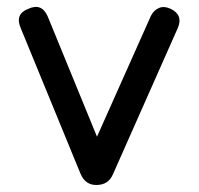

<svg xmlns="http://www.w3.org/2000/svg" viewBox="-20 -527 566 547"><path d="M486 -446C486 -446 486 -446 486 -446C497.5 -471.5 490.5 -490.5 466 -502C466 -502 466 -502 466 -502C454 -507.5 443 -508.5 433.5 -504.5C423.5 -500.5 415.5 -493 410 -482C410 -482 236 -92 236 -92C236 -92 275 -92 275 -92C275 -92 116 -480 116 -480C116 -480 116 -480 116 -480C104.5 -506.5 86 -513.5 61 -502C61 -502 61 -502 61 -502C34.5 -492 27.5 -473.5 39 -447C39 -447 209 -33 209 -33C209 -33 209 -33 209 -33C218 -11 233 0 254 0C254 0 254 0 254 0C266 0 276 -2.5 284 -8C291.5 -13 297.5 -20.5 302 -31C302 -31 486 -446 486 -446Z"/></svg>

Font: Jura-Fortis-Bold
Style: Bold
Weight: 500
Designer: Daniel Johnson, Alexei Vanyashin, Mirko Velimirovic
Foundry: Daniel Johnson
Version: ""